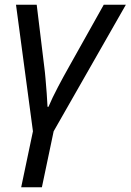

<svg xmlns="http://www.w3.org/2000/svg" viewBox="-20 -556 555 816"><path d="M70 240 120 2 48 -536H136L168 -273Q171 -251 173.5 -221Q176 -191 178.5 -159.5Q181 -128 182 -102H186Q202 -140 226.5 -186.5Q251 -233 272 -270L421 -536H515L208 2L158 240Z"/></svg>

Font: Manna Sans
Style: Italic
Weight: 400
Italic angle: -12°
Designer: Monotype Design Team
Foundry: Monotype Imaging Inc.
Version: Version 2.001.1; ttfautohint (v1.8.2)